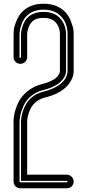

<svg xmlns="http://www.w3.org/2000/svg" viewBox="-20 -816 468 1032"><path d="M339 196H89Q74 196 63.5 185.5Q53 175 53 160V-145Q51 -172 57 -202Q63 -232 78.5 -265Q94 -298 127 -325Q160 -352 205 -364Q231 -370 250.5 -379Q270 -388 279.5 -396Q289 -404 294.5 -413Q300 -422 301 -425.5Q302 -429 302 -432Q302 -432 302 -433V-627Q303 -671 277 -698Q255 -720 214 -720Q172 -720 151 -698Q140 -686 133.5 -668Q127 -650 126.5 -642Q126 -634 126 -629V-509Q126 -494 115 -483.5Q104 -473 89 -473Q74 -473 63.5 -483.5Q53 -494 53 -509V-628V-631Q53 -643 54.5 -658Q56 -673 67.5 -702Q79 -731 99 -752Q142 -796 214 -796Q287 -796 330 -752Q351 -730 362.5 -698.5Q374 -667 375 -653Q376 -639 376 -630Q376 -627 376 -626V-433Q376 -402 354 -370Q316 -315 223 -292Q158 -276 136 -213Q124 -178 126 -149Q126 -148 126 -147V123H339Q349 123 357.5 128Q366 133 371 141.5Q376 150 376 160Q376 170 371 178.5Q366 187 357.5 191.5Q349 196 339 196ZM214 -752Q269 -752 300 -721Q336 -684 335 -627V-433Q335 -430 334.5 -426.5Q334 -423 331.5 -415Q329 -407 324.5 -399.5Q320 -392 311 -382Q302 -372 289.5 -363.5Q277 -355 257.5 -346.5Q238 -338 213 -332Q175 -323 147.5 -300Q120 -277 107 -248.5Q94 -220 89 -194.5Q84 -169 85 -147V-146V160Q85 164 89 164H339Q343 164 343 160Q343 156 339 156H93V-147Q91 -185 105 -224Q133 -304 215 -324Q241 -330 262 -339.5Q283 -349 296 -358Q309 -367 318.5 -377.5Q328 -388 332.5 -396.5Q337 -405 339.5 -413.5Q342 -422 342.5 -426Q343 -430 343 -433V-626Q343 -628 343 -630V-632Q343 -692 307 -729Q273 -764 214 -764Q155 -764 122 -729Q106 -713 97 -688Q88 -663 86.5 -651Q85 -639 85 -631V-509Q85 -505 89 -505Q93 -505 93 -509V-629Q93 -629 93 -632Q93 -635 93.5 -640.5Q94 -646 95.5 -653Q97 -660 99.5 -669Q102 -678 105.5 -686.5Q109 -695 114.5 -704Q120 -713 127 -720Q159 -752 214 -752Z"/></svg>

Font: Soda Fountain
Style: Inline
Weight: 400
Version: Version 1.0